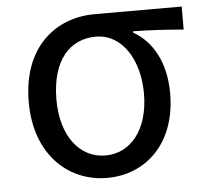

<svg xmlns="http://www.w3.org/2000/svg" viewBox="-45 -590 699 651"><g transform="rotate(-5 304.5 -264.5)"><path d="M294.5 13.4C427.8 13.4 531.9 -85.2 531.9 -253.9C531.9 -356.2 491.4 -431.7 424.8 -469.8V-474.2C485 -473.4 535 -470.3 596.4 -465.1V-543.4H299.5C170.5 -543.4 51.6 -456.3 51.6 -265.2C51.6 -86 163.4 13.4 294.5 13.4ZM295.3 -62.9C209 -62.9 145.8 -140.3 145.8 -265.2C145.8 -401.7 210.6 -467.1 296.5 -467.1C390.3 -467.1 443.4 -370.9 443.4 -261.3C443.4 -139.1 382 -62.9 295.3 -62.9Z"/></g></svg>

Font: Source Han Sans JP VF
Style: Regular
Weight: 250
Designer: Ryoko NISHIZUKA 西塚涼子 (kana, bopomofo & ideographs); Paul D. Hunt (Latin, Greek & Cyrillic); Sandoll Communications 산돌커뮤니
Foundry: Adobe
Version: Version 2.004;hotconv 1.0.118;makeotfexe 2.5.65603